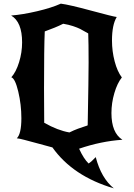

<svg xmlns="http://www.w3.org/2000/svg" viewBox="-20 -785 731 1051"><path d="M42 -362Q68 -391 84.5 -444.5Q101 -498 101 -553Q101 -665 41 -700Q104 -705 183 -723.5Q262 -742 313 -765Q360 -759 480 -726.5Q600 -694 619 -692Q593 -649 593 -563Q593 -505 607.5 -449.5Q622 -394 647 -361Q622 -330 606 -275.5Q590 -221 590 -166Q590 -58 650 -20Q533 -12 413 29Q438 84 465 110Q481 100 504 75Q534 190 603 246Q379 180 267 22Q242 15 191.5 1.5Q141 -12 113 -19.5Q85 -27 72 -28Q97 -52 97 -138Q97 -212 80 -283.5Q63 -355 42 -362ZM222 -113Q296 -71 360 -60Q384 -72 407 -80.5Q430 -89 443.5 -93Q457 -97 460 -99Q465 -364 465 -441Q465 -551 463 -602Q434 -619 419 -626.5Q404 -634 380 -642Q356 -650 326 -655Q302 -643 278.5 -633.5Q255 -624 242 -619.5Q229 -615 225 -613Q221 -525 221 -302Q221 -272 221.5 -205.5Q222 -139 222 -113Z"/></svg>

Font: NewRocker
Style: Regular
Weight: 400
Designer: Pablo Impallari, Brenda Gallo, Rodrigo Fuenzalida
Foundry: Pablo Impallari, Brenda Gallo, Rodrigo Fuenzalida
Version: Version 1.000